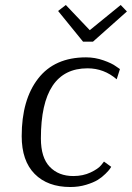

<svg xmlns="http://www.w3.org/2000/svg" viewBox="-20 -740 529 770"><path d="M213 -696 244 -720 340 -619 464 -720 489 -694 353 -573H313ZM448 -422Q397 -466 331 -466Q144 -466 144 -185Q144 -108 179.5 -71Q215 -34 274 -34Q313 -34 343.5 -48.5Q374 -63 386 -78L397 -92L426 -71Q424 -68 420.5 -62.5Q417 -57 403 -43Q389 -29 372 -18.5Q355 -8 325.5 1Q296 10 262 10Q171 10 119 -42.5Q67 -95 67 -194Q67 -340 133 -425Q199 -510 325 -510Q361 -510 395 -498Q429 -486 445 -474L461 -463Z"/></svg>

Font: Arsenal
Style: Italic
Weight: 400
Italic angle: -9.10001°
Designer: Andrij Shevchenko
Foundry: Stairsfor
Version: Version 2.001;PS 002.001;hotconv 1.0.88;makeotf.lib2.5.64775